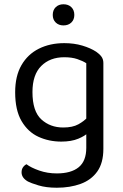

<svg xmlns="http://www.w3.org/2000/svg" viewBox="-20 -677 577 899"><path d="M267 -14Q209 -14 160 -36.5Q111 -59 81 -110Q51 -161 51 -245Q51 -321 80.5 -372Q110 -423 162 -449Q214 -475 281 -475Q327 -475 365.5 -463.5Q404 -452 430 -435Q445 -425 454.5 -412.5Q464 -400 464 -382V-73H384V-381Q367 -392 341.5 -400.5Q316 -409 281 -409Q214 -409 173 -368Q132 -327 132 -246Q132 -156 173.5 -118Q215 -80 276 -80Q320 -80 347 -95Q374 -110 390 -128L394 -57Q379 -41 346.5 -27.5Q314 -14 267 -14ZM384 15V-90H464V20Q464 86 435.5 126Q407 166 357.5 184Q308 202 246 202Q196 202 160 191Q124 180 111 173Q81 156 81 130Q81 116 87.5 106.5Q94 97 104 92Q125 108 163.5 121.5Q202 135 246 135Q313 135 348.5 106Q384 77 384 15ZM328 -607Q328 -585 314 -571.5Q300 -558 277 -558Q255 -558 241 -571.5Q227 -585 227 -607Q227 -630 241 -643.5Q255 -657 277 -657Q300 -657 314 -643.5Q328 -630 328 -607Z"/></svg>

Font: Baloo Bhaijaan 2
Style: Regular
Weight: 400
Designer: Sanskriti Dholi, Noopur Datye and Ek Type
Foundry: Ek Type
Version: Version 1.701